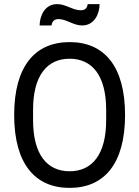

<svg xmlns="http://www.w3.org/2000/svg" viewBox="-20 -903 678 935"><path d="M465 -883H407C404 -860 391 -853 373 -853C334 -853 301 -883 258 -883C198 -883 173 -825 173 -779H231C234 -802 247 -810 265 -810C304 -810 337 -779 380 -779C440 -779 465 -837 465 -883ZM319 -698C151 -698 49 -581 49 -343C49 -105 151 12 319 12C487 12 589 -105 589 -343C589 -581 487 -698 319 -698ZM319 -617C429 -617 497 -535 497 -368V-318C497 -151 429 -69 319 -69C209 -69 141 -151 141 -318V-368C141 -535 209 -617 319 -617Z"/></svg>

Font: Archivo Narrow
Style: Regular
Weight: 400
Designer: Hector Gatti
Foundry: Omnibus-Type
Version: Version 1.003;PS 001.003;hotconv 1.0.70;makeotf.lib2.5.58329